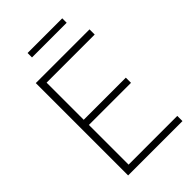

<svg xmlns="http://www.w3.org/2000/svg" viewBox="-262 -991 1088 1088"><g transform="rotate(-45 282.0 -447.0)"><path d="M92.5 0V-740H523V-698.5H137.5V-41.5H528V0ZM123.5 -359.5V-401H475V-359.5ZM180 -858V-893.5H458V-858Z"/></g></svg>

Font: Encode Sans SC ExtraLight
Style: Regular
Weight: 250
Designer: Multiple Designers
Foundry: Impallari Type
Version: Version 3.002